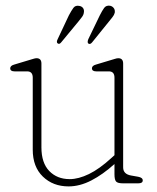

<svg xmlns="http://www.w3.org/2000/svg" viewBox="-20 -655 560 686"><path d="M97 -120V-377.5Q97 -400 77 -400H32Q16.5 -400 16.5 -411Q16.5 -420.5 31.5 -424.5L83 -440Q92 -442.5 99 -444.8Q106 -447 110.5 -447Q128 -447 128 -428V-128.5Q128 -73 156 -44Q184 -15 229 -15Q260.5 -15 298 -33.2Q335.5 -51.5 378.5 -91L389 -100.5V-377.5Q389 -400 369 -400H324Q308.5 -400 308.5 -411Q308.5 -420.5 323.5 -424.5L375 -440Q384 -442.5 391 -444.8Q398 -447 402.5 -447Q420 -447 420 -428V-57Q420 -33 448 -28L473.5 -23.5Q490 -20.5 490 -10.5Q490 0 474.5 0H419Q401 0 395 -6.2Q389 -12.5 389 -32.5V-69Q347.5 -31.5 306.2 -10.2Q265 11 225 11Q169.5 11 133.2 -24Q97 -59 97 -120ZM336.5 -600Q345 -617 352.2 -626.8Q359.5 -636.5 373 -634.5Q381 -633 386.2 -626.5Q391.5 -620 390 -609.5Q388 -601.5 382 -594Q376 -586.5 370 -579L309 -503.5Q302 -495 295.5 -499.5Q291 -503.5 295.5 -515ZM226 -600Q235 -617 242.2 -626.8Q249.5 -636.5 262.5 -634Q271.5 -633 276.5 -626.5Q281.5 -620 279.5 -609.5Q278.5 -601.5 272.5 -593.8Q266.5 -586 260.5 -578.5L198.5 -503.5Q192 -495.5 186 -500Q180.5 -504 186 -515Z"/></svg>

Font: Fraunces 72pt S100 Thin
Style: Regular
Weight: 100
Version: Version 1.000; ttfautohint (v1.8.3)